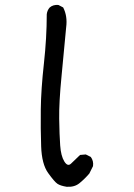

<svg xmlns="http://www.w3.org/2000/svg" viewBox="-20 -759 540 772"><path d="M248 -8Q223 -12 211 -20Q199 -28 173.5 -63.5Q148 -99 145.5 -170Q143 -241 144 -320Q145 -399 156.5 -503Q168 -607 168 -702Q170 -718 180 -729Q194 -741 215 -739L234 -729Q252 -694 246 -649Q238 -560 227.5 -453.5Q217 -347 218 -281.5Q219 -216 222 -174Q225 -132 238.5 -110Q252 -88 265.5 -101Q279 -114 302 -136L325 -138L345 -128Q357 -112 354 -91L339 -61Q319 -38 299 -22Q279 -6 248 -8Z"/></svg>

Font: NaniFont Regular
Style: Regular
Weight: 400
Designer: Nanigashitei
Version: Version 1.036